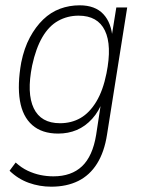

<svg xmlns="http://www.w3.org/2000/svg" viewBox="-20 -515 540 723"><path d="M173 188Q129 188 88.5 173.5Q48 159 16 128L39 97Q61 117 84.5 128Q108 139 132 144Q156 149 181 149Q249 149 289 111Q329 73 342 -7L362 -138H368Q353 -96 327 -67.5Q301 -39 269 -25.5Q237 -12 199 -12Q138 -12 101.5 -44Q65 -76 55 -136Q45 -196 60 -280Q71 -334 92.5 -374Q114 -414 142.5 -441.5Q171 -469 206 -482Q241 -495 280 -495Q338 -495 369 -462Q400 -429 404 -369H399L418 -487H459L383 -8Q373 57 345.5 101Q318 145 274.5 166.5Q231 188 173 188ZM206 -51Q249 -51 283 -70.5Q317 -90 342.5 -132Q368 -174 381 -239Q402 -344 375 -400Q348 -456 276 -456Q234 -456 199 -436.5Q164 -417 139.5 -375Q115 -333 101 -268Q80 -164 107 -107.5Q134 -51 206 -51Z"/></svg>

Font: Nunito Sans 10pt Condensed ExtraLight
Style: Italic
Weight: 250
Width: 3
Italic angle: -9°
Designer: Vernon Adams
Foundry: Vernon Adams
Version: Version 3.101;gftools[0.9.27]